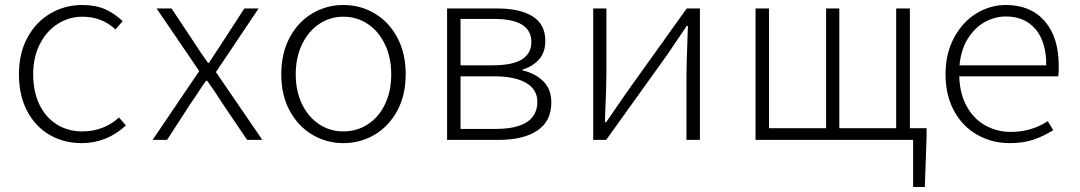

<svg xmlns="http://www.w3.org/2000/svg" viewBox="-20 -561 4330 770"><path d="M56 -263Q56 -348 90.5 -411Q125 -474 183 -507.5Q241 -541 310 -541Q363 -541 401.5 -524Q440 -507 472 -476L443 -443Q389 -494 311 -494Q256 -494 210.5 -464.5Q165 -435 139 -382.5Q113 -330 113 -263Q113 -195 137.5 -143Q162 -91 207 -62.5Q252 -34 311 -34Q354 -34 392 -49Q430 -64 457 -90L485 -58Q408 13 308 13Q236 13 179 -20Q122 -53 89 -115.5Q56 -178 56 -263Z M779 -276 608 -527H668L755 -396Q783 -352 814 -309H818L875 -396L960 -527H1017L846 -272L1032 0H971L875 -142Q838 -200 811 -237H806Q797 -225 761 -170L742 -142L650 0H592Z M1108 -263Q1108 -348 1142 -411Q1176 -474 1233 -507.5Q1290 -541 1357 -541Q1425 -541 1482 -507.5Q1539 -474 1573 -411Q1607 -348 1607 -263Q1607 -179 1573 -116.5Q1539 -54 1482 -20.5Q1425 13 1357 13Q1290 13 1233 -20.5Q1176 -54 1142 -116.5Q1108 -179 1108 -263ZM1549 -263Q1549 -330 1524 -382.5Q1499 -435 1455.5 -464.5Q1412 -494 1357 -494Q1303 -494 1259.5 -464.5Q1216 -435 1191 -382.5Q1166 -330 1166 -263Q1166 -196 1191 -144Q1216 -92 1259.5 -63Q1303 -34 1357 -34Q1412 -34 1456 -63Q1500 -92 1524.5 -144Q1549 -196 1549 -263Z M1773 -527H1975Q2066 -527 2116.5 -495Q2167 -463 2167 -397Q2167 -351 2141.5 -322.5Q2116 -294 2075 -282V-279Q2126 -267 2158.5 -235.5Q2191 -204 2191 -150Q2191 -75 2135 -37.5Q2079 0 1980 0H1773ZM2111 -392Q2111 -485 1963 -485H1827V-299H1953Q2036 -299 2073.5 -323Q2111 -347 2111 -392ZM2135 -153Q2135 -202 2090 -228.5Q2045 -255 1961 -255H1827V-44H1968Q2051 -44 2093 -71.5Q2135 -99 2135 -153Z M2359 -527H2412V-270Q2412 -213 2407 -106L2406 -71H2411L2490 -186L2734 -527H2787V0H2733V-258Q2733 -290 2737 -406L2739 -457H2734Q2684 -382 2657 -343L2411 0H2359Z M3642 0H3010V-527H3064V-47H3293V-527H3346V-47H3574V-527H3629V-47H3696V-14L3689 189H3642Z M3772 -263Q3772 -346 3806 -409.5Q3840 -473 3895.5 -507Q3951 -541 4014 -541Q4113 -541 4169.5 -476.5Q4226 -412 4226 -296Q4226 -268 4224 -255H3827Q3829 -185 3857 -134.5Q3885 -84 3931.5 -58Q3978 -32 4034 -32Q4116 -32 4182 -75L4204 -39Q4164 -14 4123.5 -0.5Q4083 13 4029 13Q3958 13 3899 -20.5Q3840 -54 3806 -116.5Q3772 -179 3772 -263ZM4176 -299Q4176 -394 4132.5 -444.5Q4089 -495 4014 -495Q3972 -495 3932 -474Q3892 -453 3863 -408.5Q3834 -364 3828 -299Z"/></svg>

Font: Nebula Sans Light
Style: Regular
Weight: 300
Designer: Paul D. Hunt for Adobe (as Source Sans)
Foundry: Nebula Entertainment & Broadcasting LLC
Version: Version 1.010